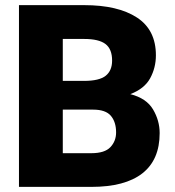

<svg xmlns="http://www.w3.org/2000/svg" viewBox="-20 -731 686 751"><path d="M337.4 0H54.2V-710.9H309.6Q440.9 -710.9 515.4 -662.6Q589.8 -614.3 589.8 -514.6Q589.8 -466.3 567.4 -425Q544.9 -383.8 489.7 -362.8Q552.7 -346.7 578.6 -303Q604.5 -259.3 604.5 -210.4Q604.5 -106 536.9 -53Q469.2 0 337.4 0ZM309.6 -578.6H225.6V-414.6H308.6Q368.2 -414.6 393.3 -434.6Q418.5 -454.6 418.5 -494.1Q418.5 -539.1 392.6 -558.8Q366.7 -578.6 309.6 -578.6ZM434.1 -212.9Q434.1 -253.9 413.6 -278.1Q393.1 -302.2 344.2 -302.2H225.6V-131.8H337.4Q389.6 -131.8 411.9 -155.5Q434.1 -179.2 434.1 -212.9Z"/></svg>

Font: Vazirmatn UI Black
Style: Regular
Weight: 900
Designer: Saber Rastikerdar
Foundry: Saber Rastikerdar
Version: Version 33.003